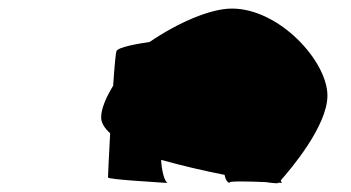

<svg xmlns="http://www.w3.org/2000/svg" viewBox="-20 -735 820 448"><path d="M216 -461C216 -448 224 -436 237 -424C234 -370 232 -324 232 -321C232 -316 348 -310 371 -308C364 -311 357 -337 356 -362C406 -348 458 -336 504 -327C506 -316 511 -308 517 -308C505 -313 559 -312 601 -310C620 -307 629 -307 629 -308C629 -308 630 -308 630 -309C634 -309 636 -308 638 -308C637 -309 636 -311 635 -314C658 -340 744 -441 744 -512C744 -592 632 -715 521 -715C471 -715 395 -682 329 -637C301 -633 256 -625 252 -616C250 -613 247 -579 244 -535C227 -507 216 -481 216 -461Z"/></svg>

Font: Ampere
Style: SuExt
Weight: 400
Version: Version 1